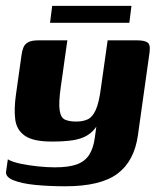

<svg xmlns="http://www.w3.org/2000/svg" viewBox="-20 -540 559 671"><path d="M208.5 111Q150.8 111 102.7 106.2Q54.6 101.3 26.7 89.8Q-1.2 78.4 1.2 60L7.4 16.8Q22.4 25.8 50.3 31.8Q78.3 37.8 111 41.3Q143.6 44.8 171.6 44.8Q219.6 44.8 248.1 34.6Q276.5 24.4 291.5 1.3Q306.4 -21.7 311.3 -58.3L316.6 -97.2Q303.2 -77.2 282.9 -65.7Q262.7 -54.1 233.4 -49.7Q204.1 -45.3 160.9 -45.3Q95.8 -45.3 66.8 -65.7Q37.7 -86 33.2 -123Q28.7 -160 35.7 -209L55.2 -347.4Q57.2 -362.4 61.8 -374Q66.4 -385.7 78.2 -392.3Q90 -399 113.9 -399H215.4Q211.4 -373 209 -353.9Q206.5 -334.8 204 -318.4Q201.5 -302 199.1 -282.9Q196.6 -263.8 192.6 -237.8Q184.6 -180.8 188.4 -154.8Q192.2 -128.9 206.9 -122Q221.7 -115.2 246 -115.2Q270.7 -115.2 287.1 -123.2Q303.6 -131.2 314.8 -156.2Q326.1 -181.2 332.8 -233.3L356.2 -399H460.2Q484 -399 495.3 -391.7Q506.6 -384.4 502.5 -355.7L462 -67.4Q449.3 23.4 390.3 67.2Q331.3 111 208.5 111ZM154.9 -460.3 162.4 -519.6H439.5L432 -460.3Z"/></svg>

Font: Genos Thin
Style: Italic
Weight: 100
Italic angle: -8°
Designer: Robert E. Leuschke
Foundry: Robert E. Leuschke
Version: Version 1.010